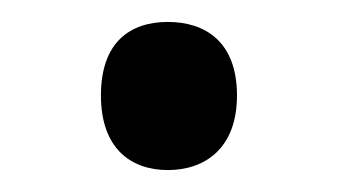

<svg xmlns="http://www.w3.org/2000/svg" viewBox="-20 -440 308 175"><path d="M72 -353C72 -305 99 -285 133 -285C167 -285 196 -305 196 -353C196 -402 167 -420 133 -420C99 -420 72 -402 72 -353Z"/></svg>

Font: Noto Sans Arabic UI
Style: Regular
Weight: 400
Designer: Monotype Design Team, Nadine Chahine and Nizar Qandah
Foundry: Monotype Imaging Inc.
Version: Version 2.010